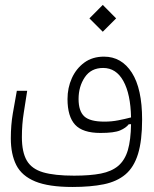

<svg xmlns="http://www.w3.org/2000/svg" viewBox="-20 -556 626 779"><path d="M273.9 202.6Q177.7 202.6 123 180.2Q68.4 157.7 46.1 113.8Q23.9 69.8 23.9 5.4Q23.9 -48.3 32 -95.7Q40 -143.1 48.3 -187.5H90.3Q84 -145 76.4 -98.4Q68.8 -51.8 68.8 0.5Q68.8 61 88.6 95.2Q108.4 129.4 154.8 143.1Q201.2 156.7 280.8 156.7Q345.7 156.7 389.2 148.2Q432.6 139.6 459.5 117.2Q486.8 93.8 498.8 53Q510.7 12.2 511.7 -52.2L502.4 -51.8Q491.2 -37.1 467.3 -26.9Q443.4 -16.6 387.7 -16.6Q315.4 -16.6 284.7 -50Q253.9 -83.5 253.9 -154.3Q253.9 -199.7 271.5 -238.8Q289.1 -277.8 322 -302Q355 -326.2 401.9 -326.2Q473.1 -326.2 514.9 -261.2Q556.6 -196.3 556.6 -70.8Q556.6 14.6 540 68.6Q523.4 122.6 489 151.6Q454.6 180.7 401.1 191.7Q347.7 202.6 273.9 202.6ZM511.7 -79.6Q509.8 -174.3 480.5 -227.3Q451.2 -280.3 398.4 -280.3Q349.6 -280.3 324.2 -242.7Q298.8 -205.1 298.8 -154.3Q298.8 -105.5 321.8 -84Q344.7 -62.5 403.8 -62.5Q433.1 -62.5 460.2 -67.9Q487.3 -73.2 511.7 -79.6ZM397 -427.2 342.8 -481.4 397 -536.1 451.2 -481.4Z"/></svg>

Font: Cascadia Mono NF ExtraLight
Style: Regular
Weight: 200
Monospace: yes
Designer: Aaron Bell
Foundry: Saja Typeworks
Version: Version 2404.023; ttfautohint (v1.8.4)